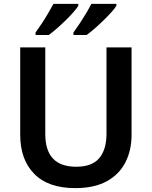

<svg xmlns="http://www.w3.org/2000/svg" viewBox="-20 -958 781 988"><path d="M657 -264Q657 -184 625 -122Q593 -60 529 -25Q465 10 367 10Q228 10 156 -63.5Q84 -137 84 -264V-714H213V-268Q213 -100 372 -100Q454 -100 491 -144.5Q528 -189 528 -269V-714H657ZM579 -938V-928Q571 -915 553 -895Q535 -875 512.5 -853Q490 -831 467 -811Q444 -791 426 -778H358V-791Q372 -810 389 -835.5Q406 -861 422.5 -888.5Q439 -916 450 -938ZM383 -938V-928Q375 -915 357.5 -895Q340 -875 317.5 -853Q295 -831 272 -811Q249 -791 231 -778H163V-791Q177 -810 194 -835.5Q211 -861 227 -888.5Q243 -916 255 -938Z"/></svg>

Font: Noto Sans Cherokee SemiBold
Style: Regular
Weight: 600
Designer: Monotype Design Team
Foundry: Monotype Imaging Inc.
Version: Version 2.001; ttfautohint (v1.8.4.7-5d5b)